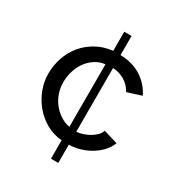

<svg xmlns="http://www.w3.org/2000/svg" viewBox="-180 -764 931 1002"><g transform="rotate(30 285.0 -262.5)"><path d="M276 120V9Q225 5 182 -19.5Q139 -44 108 -81Q77 -118 59.5 -164Q42 -210 42 -258Q42 -309 58 -355.5Q74 -402 104 -438.5Q134 -475 177.5 -499.5Q221 -524 276 -530V-645H320V-530Q393 -528 445.5 -495Q498 -462 527 -404L442 -377Q422 -413 390 -431.5Q358 -450 320 -452V-68Q338 -69 357.5 -75.5Q377 -82 395 -92Q413 -102 427 -116Q441 -130 446 -147L532 -121Q519 -88 494.5 -63.5Q470 -39 440 -22.5Q410 -6 378.5 2Q347 10 320 10V120ZM276 -72V-449Q242 -445 215 -427Q188 -409 169.5 -382.5Q151 -356 141.5 -323.5Q132 -291 132 -258Q132 -225 142.5 -194Q153 -163 172.5 -138Q192 -113 218 -95.5Q244 -78 276 -72Z"/></g></svg>

Font: Raleway Medium Alt1
Style: Regular
Weight: 500
Designer: Matt McInerney, Pablo Impallari, Rodrigo Fuenzalida
Foundry: Matt McInerney, Pablo Impallari, Rodrigo Fuenzalida
Version: Version 3.000g; ttfautohint (v1.5) -l 8 -r 28 -G 28 -x 14 -D